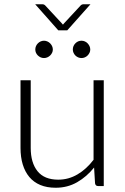

<svg xmlns="http://www.w3.org/2000/svg" viewBox="-20 -875 590 903"><path d="M76.5 0ZM124.5 -497.5V-179.5Q124.5 -109.5 156.5 -69.8Q188.5 -30 254 -30Q302.5 -30 344.5 -54.8Q386.5 -79.5 420 -123.5V-497.5H468V0H441.5Q429 0 427 -13L422.5 -87Q388 -44 342.8 -18Q297.5 8 242 8Q200.5 8 169.5 -5Q138.5 -18 118 -42.5Q97.5 -67 87 -101.5Q76.5 -136 76.5 -179.5V-497.5ZM296.5 -732.5H254L145.5 -855H179Q187 -855 192.5 -849.5L270.5 -765.5Q271.5 -764 273.2 -762.5Q275 -761 276 -759L281.5 -765.5L359.5 -849.5Q365 -855 373 -855H405.5ZM228.5 -642Q228.5 -634 225 -626.8Q221.5 -619.5 215.8 -614Q210 -608.5 202.5 -605.2Q195 -602 187 -602Q178.5 -602 171.2 -605.2Q164 -608.5 158.2 -614Q152.5 -619.5 149.2 -626.8Q146 -634 146 -642Q146 -650.5 149.2 -658Q152.5 -665.5 158.2 -671.2Q164 -677 171.2 -680.2Q178.5 -683.5 187 -683.5Q195 -683.5 202.5 -680.2Q210 -677 215.8 -671.2Q221.5 -665.5 225 -658Q228.5 -650.5 228.5 -642ZM404.5 -642Q404.5 -634 401 -626.8Q397.5 -619.5 392 -614Q386.5 -608.5 379 -605.2Q371.5 -602 363.5 -602Q355 -602 347.5 -605.2Q340 -608.5 334.5 -614Q329 -619.5 325.8 -626.8Q322.5 -634 322.5 -642Q322.5 -659 334.5 -671.2Q346.5 -683.5 363.5 -683.5Q371.5 -683.5 379 -680.2Q386.5 -677 392 -671.2Q397.5 -665.5 401 -658Q404.5 -650.5 404.5 -642Z"/></svg>

Font: Lato Light
Style: Regular
Weight: 300
Designer: Lukasz Dziedzic
Foundry: tyPoland Lukasz Dziedzic
Version: Version 2.007; 2014-02-27